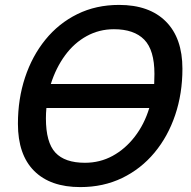

<svg xmlns="http://www.w3.org/2000/svg" viewBox="-20 -746 779 782"><path d="M307 16Q185 16 119 -50Q53 -116 53 -242Q53 -343 82 -430.5Q111 -518 165 -584.5Q219 -651 295 -688.5Q371 -726 465 -726Q588 -726 655.5 -658.5Q723 -591 723 -466Q723 -365 693.5 -277.5Q664 -190 609 -124Q554 -58 477.5 -21Q401 16 307 16ZM444 -627Q384 -627 333 -599Q282 -571 245 -520.5Q208 -470 187 -404H608Q609 -424 609 -445Q609 -542 567.5 -584.5Q526 -627 444 -627ZM326 -83Q387 -83 438.5 -111Q490 -139 529 -189.5Q568 -240 588 -306H169Q167 -285 167 -264Q167 -166 205.5 -124.5Q244 -83 326 -83Z"/></svg>

Font: Geist Medium
Style: Italic
Weight: 500
Italic angle: -12°
Designer: Basement.studio, Andrés Briganti, Mateo Zaragoza
Foundry: Basement.studio, Vercel, Andrés Briganti, Guido Ferreyra, Mateo Zaragoza
Version: Version 1.500; ttfautohint (v1.8.4.7-5d5b)